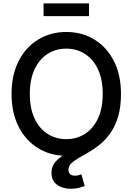

<svg xmlns="http://www.w3.org/2000/svg" viewBox="-20 -931 801 1160"><path d="M380.4 10.3Q285.6 10.3 210.7 -35.4Q135.7 -81.1 92.8 -165Q49.8 -249 49.8 -363.3Q49.8 -478.5 92.8 -562.5Q135.7 -646.5 210.7 -692.1Q285.6 -737.8 380.4 -737.8Q475.6 -737.8 550.3 -692.1Q625 -646.5 668 -562.5Q710.9 -478.5 710.9 -363.3Q710.9 -248.5 668 -164.8Q625 -81.1 550.3 -35.4Q475.6 10.3 380.4 10.3ZM380.4 -90.3Q442.9 -90.3 492.7 -121.8Q542.5 -153.3 571.5 -214.4Q600.6 -275.4 600.6 -363.3Q600.6 -452.1 571.5 -513.2Q542.5 -574.2 492.7 -605.7Q442.9 -637.2 380.4 -637.2Q317.9 -637.2 268.1 -605.7Q218.3 -574.2 189.2 -512.9Q160.2 -451.7 160.2 -363.3Q160.2 -275.4 189.2 -214.4Q218.3 -153.3 268.1 -121.8Q317.9 -90.3 380.4 -90.3ZM408.2 209.5Q357.4 209.5 324.2 184.6Q291 159.7 291 112.8Q291 76.2 311.8 50.5Q332.5 24.9 366.5 4.9Q400.4 -15.1 441.2 -35.6Q481.9 -56.2 522.5 -81.8Q563 -107.4 597.2 -144.3Q631.3 -181.2 651.9 -234.4Q672.4 -287.6 672.4 -363.3H710.9Q710.9 -284.2 693.6 -226.6Q676.3 -168.9 647.9 -128.4Q619.6 -87.9 585.9 -60.1Q552.2 -32.2 518.3 -12.7Q484.4 6.8 456.3 22.9Q428.2 39.1 410.9 55.7Q393.6 72.3 393.6 94.2Q393.6 111.3 403.3 120.8Q413.1 130.4 433.1 130.4Q444.3 130.4 454.1 127.9Q463.9 125.5 471.7 122.1L491.7 192.9Q476.1 199.2 454.8 204.3Q433.6 209.5 408.2 209.5ZM517.6 -910.6V-833.5H243.2V-910.6Z"/></svg>

Font: Inter 20pt Medium
Style: Regular
Weight: 500
Version: Version 4.001;git-66647c0bb